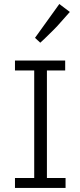

<svg xmlns="http://www.w3.org/2000/svg" viewBox="-20 -925 396 945"><path d="M152.3 -738.8 272 -905.3 323.7 -866.2 276.4 -813Q266.1 -800.3 241.7 -775.9Q217.3 -751.5 197.8 -732.9L178.2 -714.8ZM210.9 -578.1V-48.8H302.7V0H53.7V-48.8H148.4V-578.1H53.7V-627H300.8V-578.1Z"/></svg>

Font: Anaheim
Style: Regular
Weight: 400
Designer: vernon adams
Foundry: vernon adams
Version: Version 1.002; ttfautohint (v0.93.5-3d13) -l 8 -r 50 -G 200 